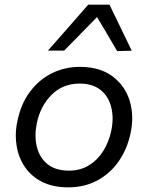

<svg xmlns="http://www.w3.org/2000/svg" viewBox="-20 -796 638 827"><path d="M274 11Q208 11 161.2 -12.8Q114.5 -36.5 87 -77Q59.5 -117.5 51.5 -169Q48 -190 48 -211.5Q48 -242.5 55 -274.5Q70 -348.5 109 -400.8Q148 -453 203.5 -480.5Q259 -508 324 -508Q409.5 -508 463.8 -467.8Q518 -427.5 538.5 -362.5Q549.5 -326 549.5 -287Q549.5 -255.5 542.5 -222.5Q527.5 -152.5 490.5 -100Q453.5 -47.5 398.2 -18.2Q343 11 274 11ZM277 -61Q326 -61 363.2 -84Q400.5 -107 424.8 -145.8Q449 -184.5 459 -232Q465 -260 465 -285.5Q465 -311.5 459 -334.5Q447.5 -381 413.2 -408.5Q379 -436 323.5 -436Q250 -436 201.8 -387.2Q153.5 -338.5 138.5 -265Q133 -238 133 -213Q133 -188 138.5 -164.5Q149.5 -118 184 -89.5Q218.5 -61 277 -61ZM484.5 -576Q463.5 -612.5 441.5 -649.5Q419.5 -686 398 -722.5Q362 -685.5 327 -650Q291.5 -614 256.5 -578H186.5Q231 -628.5 274 -677.5Q316.5 -726.5 360 -776H451.5Q475.5 -726.5 499.5 -676.8Q523.5 -627 547.5 -577.5Z"/></svg>

Font: Heraclito
Style: Italic
Weight: 400
Italic angle: -12°
Designer: Kostas Bartsokas (font) & Cristiano Sobral (main changes)
Foundry: Kostas Bartsokas (font) & Cristiano Sobral (main changes)
Version: Version 1.00;July 8, 2020;FontCreator 13.0.0.2655 64-bit